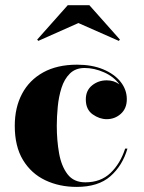

<svg xmlns="http://www.w3.org/2000/svg" viewBox="-20 -724 565 754"><path d="M288 -633.5 130.5 -563.5 126 -568.5 246 -703.5H331L451 -568.5L446.5 -563.5ZM480.5 -140.5Q461 -73.5 413.5 -31.8Q366 10 281 10Q213 10 157.8 -16.2Q102.5 -42.5 70.2 -95.8Q38 -149 38 -230Q38 -301.5 66.5 -355.5Q95 -409.5 149.8 -439.8Q204.5 -470 282.5 -470Q341 -470 385 -451.8Q429 -433.5 453.5 -402.8Q478 -372 478 -334.5Q478 -298 454.5 -277Q431 -256 399 -256Q370.5 -256 343.8 -275Q317 -294 317 -333.5Q317 -369 341.8 -388.8Q366.5 -408.5 399 -408.5Q428 -408.5 449 -392.5Q427 -423 388.5 -440Q350 -457 312.5 -457Q276.5 -457 254.5 -435.2Q232.5 -413.5 221.5 -378.8Q210.5 -344 206.8 -304.8Q203 -265.5 203 -230Q203 -173 212 -122.2Q221 -71.5 245.2 -39.8Q269.5 -8 315 -8Q375.5 -8 414 -44.8Q452.5 -81.5 471.5 -140.5Z"/></svg>

Font: Bodoni* 24pt
Style: Bold
Weight: 700
Version: Version 2.3